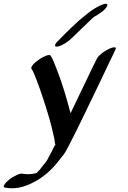

<svg xmlns="http://www.w3.org/2000/svg" viewBox="-118 -764 686 1026"><path d="M492 -511C484 -511 474 -507 467 -504C452 -497 438 -489 426 -479C417 -471 405 -462 400 -451C381 -415 364 -377 346 -340L259 -159L241 -225C222 -294 199 -361 172 -427C166 -440 161 -455 152 -467C151 -469 148 -470 145 -470C140 -470 133 -468 130 -467C117 -462 103 -455 91 -446C79 -438 67 -429 58 -418C56 -415 49 -407 49 -401C49 -400 49 -398 50 -397C62 -379 69 -358 77 -338C90 -305 101 -272 112 -239C134 -172 155 -105 169 -37C171 -29 173 -21 174 -12C174 -9 175 -5 175 -1C175 3 176 5 179 6C175 12 172 19 168 26C160 43 151 60 142 76C138 84 134 93 128 100C125 105 121 109 117 114L92 146C90 148 88 149 87 151L79 159C77 160 76 161 74 161L67 163C56 165 45 167 35 167C23 167 12 166 1 164H-4C-13 164 -21 168 -28 171C-43 178 -57 186 -69 196C-79 204 -89 213 -95 224C-97 226 -98 230 -98 233C-98 236 -97 238 -93 238C-80 241 -66 242 -53 242C-41 242 -30 241 -18 239C13 233 42 221 69 206C115 181 155 146 188 105C196 96 203 86 210 77C216 70 222 63 227 55C236 42 243 27 251 12C279 -41 305 -96 332 -151L425 -344C447 -390 468 -436 491 -482L498 -497C500 -499 501 -503 501 -506C501 -509 500 -511 496 -511ZM262 -557 372 -663C374 -665 376 -666 377 -668C378 -668 379 -669 380 -670C381 -671 381 -671 381 -671C381 -671 372 -663 372 -663L392 -680L397 -683C397 -683 396 -683 396 -683C391 -683 388 -677 388 -677C388 -677 389 -678 398 -684C392 -680 388 -679 386 -677C383 -675 382 -674 382 -674L387 -677C387 -677 389 -678 390 -679C393 -679 381 -672 379 -672C379 -672 382 -674 383 -675L372 -670C370 -669 369 -669 369 -669C368 -669 371 -670 373 -671C385 -671 403 -685 414 -692C426 -700 438 -709 447 -720C449 -723 456 -731 456 -737C456 -738 456 -740 455 -741C454 -743 451 -744 448 -744C443 -744 436 -742 433 -741C421 -737 408 -730 397 -724C387 -718 377 -712 367 -705C346 -689 325 -672 305 -655C277 -630 250 -604 224 -578L194 -547C185 -539 178 -531 176 -522C176 -516 180 -515 184 -515H189C201 -517 213 -523 224 -529C237 -537 251 -546 262 -557Z"/></svg>

Font: Petaluma Script
Style: Regular
Weight: 400
Designer: Daniel Spreadbury
Foundry: Steinberg Media Technologies GmbH
Version: Version 1.10